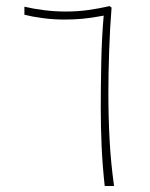

<svg xmlns="http://www.w3.org/2000/svg" viewBox="-20 -621 500 641"><path d="M194.8 -555.7Q158.7 -555.7 122.6 -560.5Q86.4 -565.4 61.5 -571.8V-598.6Q92.8 -591.3 128.2 -586.9Q163.6 -582.5 199.2 -582.5Q239.3 -582.5 275.4 -587.6Q311.5 -592.8 345.7 -600.6L352.5 -595.7Q347.2 -530.8 344.5 -453.6Q341.8 -376.5 341.8 -308.1Q341.8 -231 345.9 -153.6Q350.1 -76.2 360.8 0H329.6Q322.3 -66.9 319.3 -131.8Q316.4 -196.8 316.4 -261.7Q316.4 -331.5 318.1 -414.3Q319.8 -497.1 326.2 -568.8Q284.7 -561 254.9 -558.3Q225.1 -555.7 194.8 -555.7Z"/></svg>

Font: Vazirmatn UI NL Thin
Style: Regular
Weight: 100
Designer: Saber Rastikerdar
Foundry: Saber Rastikerdar
Version: Version 33.003